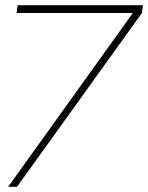

<svg xmlns="http://www.w3.org/2000/svg" viewBox="-20 -720 571 740"><path d="M11.5 0 492 -670H44L48 -700H531L527 -670L45.5 0Z"/></svg>

Font: Urbanist Thin
Style: Italic
Weight: 100
Italic angle: -8°
Designer: Corey Hu
Foundry: Corey Hu
Version: Version 1.321; ttfautohint (v1.8.4.7-5d5b)